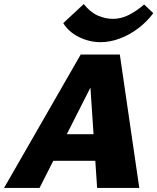

<svg xmlns="http://www.w3.org/2000/svg" viewBox="-51 -927 776 947"><path d="M428 0 391 -556H426L144 0H-31L347 -658H540L636 0ZM111 -134 188 -265H489L525 -134ZM445 -719Q390 -719 339 -744Q288 -769 261 -813L362 -907Q395 -866 432 -850Q469 -834 506 -834Q546 -834 584 -853Q622 -872 660 -905L705 -862Q674 -820 631 -787.5Q588 -755 540 -737Q492 -719 445 -719Z"/></svg>

Font: Ysabeau Black
Style: Italic
Weight: 900
Italic angle: -12°
Version: Version 2.000;gftools[0.9.27.dev2+g8671c4b]